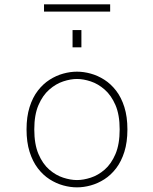

<svg xmlns="http://www.w3.org/2000/svg" viewBox="-20 -836 690 868"><path d="M328 11Q297.5 11 265.8 2.2Q234 -6.5 204.2 -25.5Q174.5 -44.5 151 -75.2Q127.5 -106 113.8 -149.5Q100 -193 100 -251Q100 -308.5 113.8 -352Q127.5 -395.5 151 -426Q174.5 -456.5 204.2 -475.5Q234 -494.5 265.8 -503.2Q297.5 -512 328 -512Q358.5 -512 390.2 -503.2Q422 -494.5 451.8 -475.5Q481.5 -456.5 505 -426Q528.5 -395.5 542.2 -352Q556 -308.5 556 -251Q556 -193 542.2 -149.5Q528.5 -106 505 -75.2Q481.5 -44.5 451.8 -25.5Q422 -6.5 390.2 2.2Q358.5 11 328 11ZM328 -22Q357 -22 390.2 -32.8Q423.5 -43.5 453.2 -69.2Q483 -95 502 -139.5Q521 -184 521 -251Q521 -317 502 -361Q483 -405 453.2 -431Q423.5 -457 390.2 -468Q357 -479 328 -479Q299 -479 265.8 -468Q232.5 -457 202.8 -431Q173 -405 154 -361Q135 -317 135 -251Q135 -184 154 -139.5Q173 -95 202.8 -69.2Q232.5 -43.5 265.8 -32.8Q299 -22 328 -22ZM308 -700H348V-622H308ZM179 -783.5V-816.5H478V-783.5Z"/></svg>

Font: Trispace Thin
Style: Regular
Weight: 100
Designer: Tyler Finck
Foundry: Etcetera Type Company
Version: Version 1.210